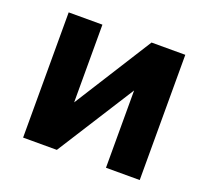

<svg xmlns="http://www.w3.org/2000/svg" viewBox="-97 -639 815 757"><g transform="rotate(20 311.0 -260.5)"><path d="M417 -322.3 210.9 2H69.3V-523.4H210.9V-197.3L417 -523.4H558.6V2H417Z"/></g></svg>

Font: Gen Shin Gothic Bold
Style: Bold
Weight: 700
Designer: [Source Han Sans]
Ryoko NISHIZUKA  (kana & ideographs); Paul D. Hunt (Latin, Greek & Cyrillic); Wenlong ZHANG  (bopomofo
Version: Version 1.002.20150607